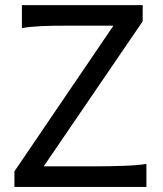

<svg xmlns="http://www.w3.org/2000/svg" viewBox="-20 -733 641 753"><path d="M539.6 -649.4 151.4 -80.6H341.8Q413.6 -80.6 469.2 -82.8Q524.9 -85 554.2 -90.3V0H36.6V-61L424.8 -632.3H258.8Q222.7 -632.3 193.6 -632.1Q164.6 -631.8 141.1 -630.6Q117.7 -629.4 99.1 -627.4Q80.6 -625.5 65.9 -622.6V-712.9H539.6Z"/></svg>

Font: Andika Basic
Style: Regular
Weight: 400
Designer: Annie Olsen & Victor Gaultney
Foundry: SIL International
Version: Version 1.000